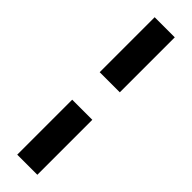

<svg xmlns="http://www.w3.org/2000/svg" viewBox="-282 -715 810 810"><g transform="rotate(45 123.0 -310.0)"><path d="M63 -392V-720H183V-392ZM63 100V-228H183V100Z"/></g></svg>

Font: DM Sans 28pt SemiBold
Style: Regular
Weight: 600
Version: Version 4.004;gftools[0.9.30]